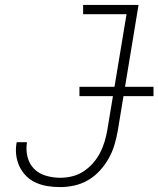

<svg xmlns="http://www.w3.org/2000/svg" viewBox="-20 -755 646 783"><path d="M225 8Q199 8 174 4Q149 0 126.5 -10Q104 -20 87 -37Q70 -54 59.5 -76Q49 -98 46 -123.5Q43 -149 48 -175H90Q85 -145 92 -116Q99 -87 118.5 -67Q138 -47 167 -38.5Q196 -30 226 -30Q250 -30 274.5 -36Q299 -42 320.5 -56Q342 -70 359.5 -90Q377 -110 388.5 -132.5Q400 -155 407 -179Q414 -203 418 -227L496 -697H319V-735H545L460 -220Q455 -192 446.5 -163.5Q438 -135 423 -108.5Q408 -82 387 -59Q366 -36 339.5 -20.5Q313 -5 283.5 1.5Q254 8 225 8ZM606 -363H304V-401H606Z"/></svg>

Font: Iosevka Etoile Extralight
Style: Italic
Weight: 200
Italic angle: -9°
Designer: Belleve Invis
Foundry: Belleve Invis
Version: Version 22.1.2; ttfautohint (v1.8.4)